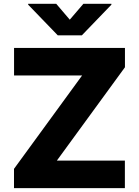

<svg xmlns="http://www.w3.org/2000/svg" viewBox="-20 -976 721 996"><path d="M405.9 -584.5H52.9V-727.3H628.2V-627.1L274.9 -142.8H627.8V0H52.6V-100.1ZM126.1 -951.7V-956.3H271.7L342 -873.9L412.6 -956.3H557.9V-951.7L404.5 -792.6H279.8Z"/></svg>

Font: Inter P Extra Bold
Style: Regular
Weight: 800
Designer: Rasmus Andersson
Foundry: rsms
Version: Version 3.018;git-588b23468